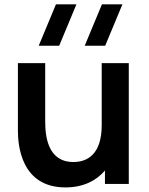

<svg xmlns="http://www.w3.org/2000/svg" viewBox="-20 -822 666 858"><path d="M272.5 15.5C350.5 15.5 409.5 -13.5 449 -60V0H555.5V-540H434.5V-262.5C434.5 -131.5 369.5 -98 308 -98C193 -98 182 -213.5 182 -280V-540H60V-238.5C60 -174.5 73.5 15.5 272.5 15.5ZM153 -617.5H244.5L321.5 -802.5H230ZM358.5 -617.5H450L527 -802.5H435.5Z"/></svg>

Font: Manrope
Style: Bold
Weight: 700
Designer: Mikhail Sharanda
Foundry: Mikhail Sharanda
Version: Version 4.505;FEAKit 1.0